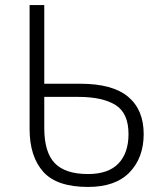

<svg xmlns="http://www.w3.org/2000/svg" viewBox="-20 -734 647 759"><path d="M328 5Q204 5 150.5 -55.5Q97 -116 97 -224V-714H155V-403H297Q425 -403 486.5 -351.5Q548 -300 548 -204Q548 -111 492.5 -53Q437 5 328 5ZM328 -46Q408 -46 448 -87.5Q488 -129 488 -204Q488 -287 436.5 -319Q385 -351 289 -351H155V-228Q155 -132 196.5 -89Q238 -46 328 -46Z"/></svg>

Font: Noto Sans Light
Style: Regular
Weight: 300
Designer: Monotype Design Team
Foundry: Monotype Imaging Inc.
Version: Version 2.007